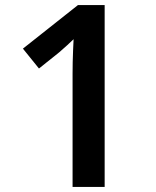

<svg xmlns="http://www.w3.org/2000/svg" viewBox="-20 -734 612 754"><path d="M391 0H265V-445Q265 -467 265.5 -490Q266 -513 267 -536.5Q268 -560 269 -580Q259 -570 244 -556.5Q229 -543 213 -529L133 -465L70 -543L286 -714H391Z"/></svg>

Font: Noto Sans Cham SemiBold
Style: Regular
Weight: 600
Version: Version 2.002